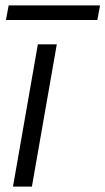

<svg xmlns="http://www.w3.org/2000/svg" viewBox="-20 -690 390 710"><path d="M28 0 120 -526H190L98 0ZM2 -616 12 -670H350L340 -616Z"/></svg>

Font: DM Sans 9pt Light
Style: Italic
Weight: 300
Italic angle: -10°
Version: Version 4.004;gftools[0.9.30]